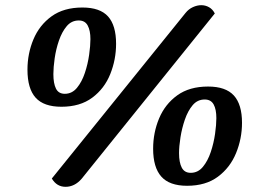

<svg xmlns="http://www.w3.org/2000/svg" viewBox="-20 -701 999 741"><path d="M233 20Q199 20 180 -12L696 -651Q708 -666 724.5 -673.5Q741 -681 757 -681Q773 -681 787 -673Q801 -665 809 -649L295 -11Q268 20 233 20ZM217 -289Q149 -289 117.5 -324Q86 -359 86 -432Q86 -494 109 -549Q132 -604 179 -638Q226 -672 298 -672Q366 -672 397 -637.5Q428 -603 428 -532Q428 -471 405.5 -415Q383 -359 336 -324Q289 -289 217 -289ZM230 -339Q258 -339 277 -362Q296 -385 307.5 -419.5Q319 -454 324 -489.5Q329 -525 329 -550Q329 -583 318.5 -602.5Q308 -622 284 -622Q256 -622 237.5 -600Q219 -578 207.5 -544.5Q196 -511 191 -476Q186 -441 186 -415Q186 -379 196 -359Q206 -339 230 -339ZM702 16Q634 16 602.5 -19.5Q571 -55 571 -127Q571 -189 594 -244Q617 -299 664 -333Q711 -367 783 -367Q851 -367 882.5 -332.5Q914 -298 914 -227Q914 -166 891 -110Q868 -54 821 -19Q774 16 702 16ZM716 -34Q744 -34 763 -57Q782 -80 793.5 -114.5Q805 -149 810 -184.5Q815 -220 815 -245Q815 -279 804.5 -298Q794 -317 770 -317Q742 -317 723.5 -295Q705 -273 693.5 -239.5Q682 -206 676.5 -171Q671 -136 671 -110Q671 -74 681.5 -54Q692 -34 716 -34Z"/></svg>

Font: Sansita Swashed Medium
Style: Regular
Weight: 500
Designer: Pablo Cosgaya
Foundry: Omnibus-Type
Version: Version 1.003; ttfautohint (v1.8.3)